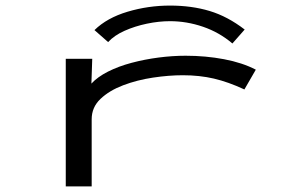

<svg xmlns="http://www.w3.org/2000/svg" viewBox="-20 -668 1040 689"><path d="M216 1V-457H311L308 -368Q330 -392 367.5 -411Q405 -430 452 -442.5Q499 -455 549 -461.5Q599 -468 646 -468Q718 -468 784 -455.5Q850 -443 898 -418L857 -347Q799 -374 747.5 -386Q696 -398 636 -398Q586 -398 529 -389.5Q472 -381 422 -362Q372 -343 340.5 -313Q309 -283 309 -240V1ZM368 -517 319 -560Q364 -604 438 -626Q512 -648 590 -648Q668 -648 732.5 -628.5Q797 -609 858 -562L814 -512Q767 -552 708.5 -572Q650 -592 590 -592Q550 -592 507 -583Q464 -574 427 -557.5Q390 -541 368 -517Z"/></svg>

Font: Inconsolata UltraExpanded Thin
Style: Regular
Weight: 100
Width: 9
Monospace: yes
Designer: Raph Levien, Cyreal, Brenton Simpson
Foundry: Raph Levien, Cyreal, Google
Version: Version 3.100; ttfautohint (v1.8.4.7-5d5b)